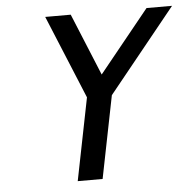

<svg xmlns="http://www.w3.org/2000/svg" viewBox="-48 -673 721 721"><g transform="rotate(-5 313.0 -312.5)"><path d="M372.1 -310.5 310.1 0H216.3L278.3 -310.5L148.4 -625H244.6L340.8 -391.1L530.3 -625H626.5Z"/></g></svg>

Font: Juliett
Style: Bold Italic
Weight: 700
Italic angle: -11.25°
Designer: GGBotNet
Foundry: GGBotNet
Version: 0.60